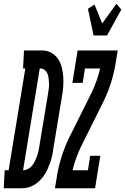

<svg xmlns="http://www.w3.org/2000/svg" viewBox="-75 -1004 667 1024"><path d="M-55 0 -50 -96H-29L60 -639H48L53 -735H153Q180 -734 201.5 -721Q223 -708 236 -687.5Q249 -667 255 -642Q261 -617 262.5 -591.5Q264 -566 262 -539.5Q260 -513 255 -487L208 -203Q206 -186 202 -169Q198 -152 192 -135Q186 -118 178.5 -101.5Q171 -85 161 -70Q151 -55 137.5 -41.5Q124 -28 108.5 -18.5Q93 -9 76 -4.5Q59 0 42 0ZM48 -96Q61 -96 73.5 -102.5Q86 -109 95 -119.5Q104 -130 110 -142.5Q116 -155 121 -167.5Q126 -180 129 -193Q132 -206 134 -219L181 -503Q183 -517 185 -530.5Q187 -544 186.5 -557.5Q186 -571 184.5 -584.5Q183 -598 178.5 -610Q174 -622 163.5 -630.5Q153 -639 139 -639H137ZM424 -815 394 -957 429 -980 470 -879 546 -984 572 -953 496 -815ZM218 0 228 -60Q236 -113 252.5 -165.5Q269 -218 293 -268L418 -519Q431 -548 441.5 -578Q452 -608 459 -639H378L366 -562H311L339 -735H553L543 -675Q535 -622 519 -569.5Q503 -517 479 -467L354 -216Q341 -187 330 -157Q319 -127 312 -96H394L406 -173H460L432 0Z"/></svg>

Font: Iosevka Curly Slab
Style: Bold Italic
Weight: 700
Italic angle: -9°
Monospace: yes
Designer: Belleve Invis
Foundry: Belleve Invis
Version: Version 22.1.2; ttfautohint (v1.8.4)